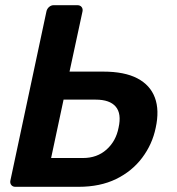

<svg xmlns="http://www.w3.org/2000/svg" viewBox="-20 -720 682 740"><path d="M39 0Q29 0 23.5 -7Q18 -14 20 -24L159 -676Q161 -686 169 -693Q177 -700 187 -700H278Q289 -700 294.5 -693Q300 -686 298 -676L248 -444H378Q460 -444 509.5 -418Q559 -392 577 -343.5Q595 -295 580 -227Q567 -164 528 -112Q489 -60 427.5 -30Q366 0 283 0ZM177 -111H300Q354 -111 390.5 -143.5Q427 -176 437 -228Q449 -282 426 -309Q403 -336 349 -336H225Z"/></svg>

Font: Rubik Light Medium
Style: Italic
Weight: 500
Italic angle: -12°
Version: Version 2.104